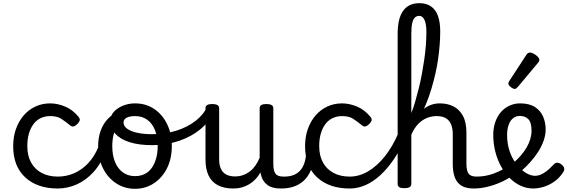

<svg xmlns="http://www.w3.org/2000/svg" viewBox="-20 -1170 3573 1209"><path d="M344 17Q215 17 139 -53Q63 -123 63 -250Q63 -309 80.5 -358Q98 -407 129 -443Q160 -479 202.5 -499Q245 -519 296 -519Q342 -519 390 -499Q438 -479 474 -435Q485 -421 482 -411.5Q479 -402 468 -390Q455 -377 444 -374Q433 -371 421 -381Q393 -404 366.5 -421.5Q340 -439 296 -439Q263 -439 236 -426Q209 -413 190.5 -388Q172 -363 162 -328.5Q152 -294 152 -250Q152 -190 175.5 -147Q199 -104 242.5 -81Q286 -58 344 -58Q358 -58 365.5 -46.5Q373 -35 373 -20.5Q373 -6 366 5.5Q359 17 344 17Z M342 17Q333 17 328.5 5.5Q324 -6 324 -20.5Q324 -35 329 -46.5Q334 -58 343 -58Q398 -58 446.5 -79Q495 -100 534 -141Q573 -182 599 -243Q604 -252 616.5 -249.5Q629 -247 639.5 -238Q650 -229 646 -219Q617 -140 569.5 -87.5Q522 -35 463.5 -9Q405 17 342 17Z M831 19Q764 19 711 -16Q658 -51 628 -111.5Q598 -172 598 -250Q598 -303 614 -347.5Q630 -392 662 -424.5Q694 -457 743 -475.5Q792 -494 858 -494Q871 -494 874.5 -483Q878 -472 873.5 -461Q869 -450 856 -450Q825 -450 798.5 -441Q772 -432 751.5 -415Q731 -398 716.5 -374Q702 -350 694.5 -318.5Q687 -287 687 -250Q687 -192 704.5 -149.5Q722 -107 754.5 -84Q787 -61 831 -61Q864 -61 890.5 -74Q917 -87 935 -112Q953 -137 963 -172Q973 -207 973 -250Q973 -308 956 -350.5Q939 -393 907 -416Q875 -439 831 -439Q812 -439 803 -451Q794 -463 794 -479Q794 -495 803 -507Q812 -519 831 -519Q898 -519 950 -484.5Q1002 -450 1032 -389Q1062 -328 1062 -250Q1062 -203 1051 -162Q1040 -121 1019 -88Q998 -55 969.5 -31Q941 -7 906 6Q871 19 831 19Z M937 -256Q855 -256 796.5 -274.5Q738 -293 706.5 -327.5Q675 -362 675 -410Q675 -442 697.5 -466.5Q720 -491 755.5 -505Q791 -519 829 -519Q848 -519 857.5 -507Q867 -495 867 -479Q867 -463 857.5 -451Q848 -439 829 -439Q806 -439 790 -434Q774 -429 766 -420Q758 -411 758 -398Q758 -376 780.5 -359.5Q803 -343 843.5 -334Q884 -325 939 -325Q1021 -325 1091.5 -347.5Q1162 -370 1213 -410Q1264 -450 1287 -504Q1290 -509 1303 -506.5Q1316 -504 1327 -495.5Q1338 -487 1332 -474Q1304 -409 1245.5 -359.5Q1187 -310 1107.5 -283Q1028 -256 937 -256Z M1449 17Q1391 17 1352 -3.5Q1313 -24 1293.5 -64.5Q1274 -105 1274 -166V-489Q1274 -502 1284.5 -508.5Q1295 -515 1316 -515Q1338 -515 1349 -508.5Q1360 -502 1360 -489V-166Q1360 -131 1371 -107Q1382 -83 1404.5 -71Q1427 -59 1460 -59Q1488 -59 1512 -68Q1536 -77 1555.5 -92.5Q1575 -108 1590 -130Q1605 -152 1615 -177V-489Q1615 -502 1625.5 -508.5Q1636 -515 1658 -515Q1679 -515 1690 -508.5Q1701 -502 1701 -489V-140Q1701 -95 1714.5 -76.5Q1728 -58 1765 -58Q1779 -58 1786 -46.5Q1793 -35 1791.5 -20.5Q1790 -6 1779 5.5Q1768 17 1746 17Q1720 17 1699.5 11.5Q1679 6 1663.5 -5.5Q1648 -17 1637.5 -34Q1627 -51 1622 -74L1620 -84Q1606 -60 1588.5 -41.5Q1571 -23 1549.5 -10Q1528 3 1503 10Q1478 17 1449 17Z M1751 17Q1737 17 1730.5 5.5Q1724 -6 1725.5 -20.5Q1727 -35 1738 -46.5Q1749 -58 1770 -58Q1800 -58 1823.5 -66Q1847 -74 1864 -90Q1881 -106 1891.5 -130Q1902 -154 1906 -186Q1908 -201 1921 -205.5Q1934 -210 1946.5 -205.5Q1959 -201 1957 -186Q1953 -133 1936 -94.5Q1919 -56 1892 -31.5Q1865 -7 1829.5 5Q1794 17 1751 17Z M2182 17Q2053 17 1977 -53Q1901 -123 1901 -250Q1901 -309 1918.5 -358Q1936 -407 1967 -443Q1998 -479 2040.5 -499Q2083 -519 2134 -519Q2180 -519 2228 -499Q2276 -479 2312 -435Q2323 -421 2320 -411.5Q2317 -402 2306 -390Q2293 -377 2282 -374Q2271 -371 2259 -381Q2231 -404 2204.5 -421.5Q2178 -439 2134 -439Q2101 -439 2074 -426Q2047 -413 2028.5 -388Q2010 -363 2000 -328.5Q1990 -294 1990 -250Q1990 -190 2013.5 -147Q2037 -104 2080.5 -81Q2124 -58 2182 -58Q2196 -58 2203.5 -46.5Q2211 -35 2211 -20.5Q2211 -6 2204 5.5Q2197 17 2182 17Z M2182 17Q2163 17 2154 5.5Q2145 -6 2145 -20.5Q2145 -35 2154 -46.5Q2163 -58 2182 -58Q2241 -58 2297 -90.5Q2353 -123 2402.5 -184.5Q2452 -246 2489 -333Q2495 -347 2509 -346.5Q2523 -346 2533 -335Q2543 -324 2535 -306Q2501 -228 2460.5 -168Q2420 -108 2374.5 -66.5Q2329 -25 2280.5 -4Q2232 17 2182 17Z M2962 17Q2928 17 2903 7.5Q2878 -2 2862 -21.5Q2846 -41 2838.5 -70.5Q2831 -100 2831 -140V-326Q2831 -361 2820.5 -386.5Q2810 -412 2788 -425.5Q2766 -439 2729 -439Q2703 -439 2676 -430Q2649 -421 2624.5 -400Q2600 -379 2581 -344.5Q2562 -310 2551 -259L2540 -324Q2558 -367 2579.5 -402.5Q2601 -438 2626.5 -464.5Q2652 -491 2682.5 -505Q2713 -519 2750 -519Q2798 -519 2835.5 -500Q2873 -481 2895 -440.5Q2917 -400 2917 -334V-140Q2917 -95 2930.5 -76.5Q2944 -58 2981 -58Q2995 -58 3002 -46.5Q3009 -35 3007.5 -20.5Q3006 -6 2995 5.5Q2984 17 2962 17ZM2526 15Q2504 15 2494 8.5Q2484 2 2484 -11V-957Q2484 -1054 2518.5 -1102Q2553 -1150 2621 -1150Q2664 -1150 2693.5 -1130Q2723 -1110 2737.5 -1070.5Q2752 -1031 2752 -972Q2752 -931 2748.5 -887Q2745 -843 2738.5 -797Q2732 -751 2721 -703.5Q2710 -656 2696 -609Q2682 -562 2663 -516Q2644 -470 2621 -426.5Q2598 -383 2570 -343V-11Q2570 2 2559 8.5Q2548 15 2526 15ZM2570 -458Q2583 -490 2594 -528.5Q2605 -567 2616 -610Q2627 -653 2635.5 -699Q2644 -745 2651 -791.5Q2658 -838 2661.5 -883.5Q2665 -929 2665 -972Q2665 -1001 2660 -1023Q2655 -1045 2645 -1057.5Q2635 -1070 2619 -1070Q2603 -1070 2592 -1059Q2581 -1048 2575.5 -1023.5Q2570 -999 2570 -957Z M2962 17Q2943 17 2936.5 5.5Q2930 -6 2934 -20.5Q2938 -35 2950 -46.5Q2962 -58 2981 -58Q3037 -58 3088.5 -77Q3140 -96 3177 -124Q3191 -133 3201 -128Q3211 -123 3216 -110.5Q3221 -98 3219.5 -84.5Q3218 -71 3207 -64Q3175 -41 3133.5 -22.5Q3092 -4 3048 6.5Q3004 17 2962 17Z M3178 -120Q3201 -135 3221.5 -152.5Q3242 -170 3258 -189Q3280 -214 3295.5 -240.5Q3311 -267 3319 -294Q3327 -321 3327 -346Q3327 -399 3307 -419.5Q3287 -440 3253 -440Q3236 -440 3221.5 -432.5Q3207 -425 3196 -409.5Q3185 -394 3179 -372Q3173 -350 3173 -321Q3173 -264 3189.5 -216.5Q3206 -169 3233 -135Q3260 -101 3290.5 -82Q3321 -63 3348 -63Q3367 -63 3385 -70.5Q3403 -78 3422.5 -93Q3442 -108 3462 -130Q3476 -146 3489 -145.5Q3502 -145 3516 -134Q3530 -123 3532.5 -111Q3535 -99 3526 -85Q3501 -47 3467.5 -24.5Q3434 -2 3400 7.5Q3366 17 3337 17Q3297 17 3259.5 0Q3222 -17 3190.5 -48Q3159 -79 3135.5 -121.5Q3112 -164 3099 -214.5Q3086 -265 3086 -321Q3086 -355 3094 -385.5Q3102 -416 3117 -440.5Q3132 -465 3153 -482.5Q3174 -500 3200 -509.5Q3226 -519 3256 -519Q3313 -519 3348.5 -496Q3384 -473 3400 -435.5Q3416 -398 3416 -355Q3416 -321 3403.5 -285Q3391 -249 3369 -214.5Q3347 -180 3318 -148Q3296 -123 3271 -101Q3246 -79 3217 -60Z M3222 -610Q3211 -610 3196 -622Q3181 -634 3181 -644Q3181 -647 3182 -650Q3183 -653 3187 -660L3294 -824Q3299 -832 3304.5 -835.5Q3310 -839 3318 -839Q3328 -839 3341.5 -831.5Q3355 -824 3365.5 -813.5Q3376 -803 3376 -794Q3376 -787 3373.5 -782.5Q3371 -778 3364 -770L3241 -623Q3229 -610 3222 -610Z"/></svg>

Font: Playwrite BR
Style: Regular
Weight: 400
Designer: Veronika Burian, José Scaglione
Foundry: TypeTogether
Version: Version 1.002